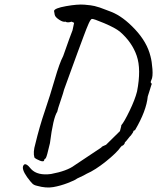

<svg xmlns="http://www.w3.org/2000/svg" viewBox="-20 -724 689 842"><path d="M468 -672Q519 -652 572 -595.5Q625 -539 640 -477Q646 -455 648.5 -421Q651 -387 644 -373.5Q637 -360 646 -357Q644 -353 637.5 -331Q631 -309 628 -301Q622 -238 572 -153Q566 -152 565 -149Q565 -144 554 -130Q551 -128 541.5 -115.5Q532 -103 528 -100Q527 -93 522 -88.5Q517 -84 513 -84Q513 -81 510 -80Q492 -54 444.5 -16Q397 22 360 38Q355 42 318 59Q310 66 277.5 78.5Q245 91 213.5 96.5Q182 102 143 91Q128 88 121 80Q114 72 112.5 70.5Q111 69 106.5 62.5Q102 56 99 53Q73 16 83 1Q92 -14 117 18Q145 47 204 39Q274 26 307 1L424 -77Q426 -82 445 -89Q450 -93 476 -119.5Q502 -146 506 -149Q507 -154 509.5 -162.5Q512 -171 512 -175Q524 -188 548 -237.5Q572 -287 581 -323Q600 -420 579.5 -479.5Q559 -539 506 -585Q485 -602 436.5 -622.5Q388 -643 382.5 -641Q377 -639 368.5 -620Q360 -601 346.5 -564.5Q333 -528 320.5 -494.5Q308 -461 289.5 -409.5Q271 -358 261 -331Q257 -315 249 -292Q231 -239 231 -234Q213 -207 199 -96Q189 -56 187.5 -49.5Q186 -43 184.5 -39.5Q183 -36 182 -33Q180 -28 178 -28L174 -24Q174 -12 156 -19Q138 -26 131 -33Q124 -56 135 -93Q153 -168 176.5 -237Q200 -306 220.5 -377Q241 -448 257 -478Q290 -572 298 -591L305 -624L294 -629Q276 -623 267 -629Q257 -626 239.5 -637.5Q222 -649 220 -659L217 -676Q219 -688 269.5 -697Q320 -706 350.5 -703.5Q381 -701 395 -697.5Q409 -694 417.5 -691Q426 -688 443 -681.5Q460 -675 468 -672Z"/></svg>

Font: Caveat
Style: Regular
Weight: 400
Designer: Pablo Impallari
Foundry: Creative Lab NY
Version: Version 1.096; ttfautohint (v1.3)